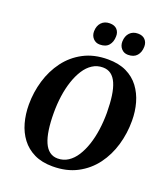

<svg xmlns="http://www.w3.org/2000/svg" viewBox="-172 -1094 1075 1225"><g transform="rotate(20 366.0 -481.5)"><path d="M328 10Q255.5 10 203.2 -15.5Q151 -41 117.5 -85.2Q84 -129.5 68 -187.2Q52 -245 52 -310Q52 -393.5 75.5 -472.5Q99 -551.5 146 -614.8Q193 -678 263.8 -715.5Q334.5 -753 429.5 -753Q502.5 -753 555 -727.8Q607.5 -702.5 640.8 -658Q674 -613.5 690 -556.8Q706 -500 706 -437Q706.5 -352 683.2 -272Q660 -192 612.8 -128.5Q565.5 -65 494.5 -27.5Q423.5 10 328 10ZM341.5 -48.5Q380.5 -48.5 412 -69Q443.5 -89.5 467 -126.2Q490.5 -163 506.5 -211.2Q522.5 -259.5 530.2 -315.2Q538 -371 538 -430Q537.5 -495 530.5 -544Q523.5 -593 509 -626.2Q494.5 -659.5 471.5 -676.5Q448.5 -693.5 416 -693.5Q377 -693.5 345.5 -673.2Q314 -653 290.5 -616.5Q267 -580 251 -532Q235 -484 227.2 -429Q219.5 -374 219.5 -316.5Q219.5 -250.5 226.8 -200.5Q234 -150.5 248.8 -116.8Q263.5 -83 286.8 -65.8Q310 -48.5 341.5 -48.5ZM345.5 -823.5Q318 -823.5 300.2 -843Q282.5 -862.5 283 -891.5Q284 -929 305 -951Q326 -973 361 -973Q394 -973 410.8 -954.5Q427.5 -936 426.5 -908Q426 -870 406 -846.8Q386 -823.5 345.5 -823.5ZM537 -823.5Q509.5 -823.5 492 -843Q474.5 -862.5 475 -891.5Q476 -929 497 -951Q518 -973 552.5 -973Q584.5 -973 601.5 -954.5Q618.5 -936 618 -908Q617.5 -870 597.2 -846.8Q577 -823.5 537 -823.5Z"/></g></svg>

Font: Merriweather Light 18pt ExtraBold
Style: Italic
Weight: 800
Italic angle: -7.8°
Version: Version 2.101